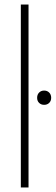

<svg xmlns="http://www.w3.org/2000/svg" viewBox="-20 -828 246 848"><path d="M72 0V-808H106V0ZM175 -365Q161.5 -365 152.8 -373.5Q144 -382 144 -396Q144 -410.5 152.8 -419.2Q161.5 -428 175 -428Q188.5 -428 197.2 -419.2Q206 -410.5 206 -396Q206 -382 197.2 -373.5Q188.5 -365 175 -365Z"/></svg>

Font: Encode Sans Cnd Th
Style: Regular
Weight: 100
Width: 3
Designer: Multiple Designers
Foundry: Impallari Type
Version: Version 3.002; ttfautohint (v1.8.3) -l 8 -r 50 -G 200 -x 14 